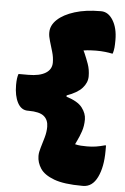

<svg xmlns="http://www.w3.org/2000/svg" viewBox="-62 -814 673 1030"><g transform="rotate(5 275.0 -299.0)"><path d="M404 -184Q404 -149 394 -119.5Q384 -90 372 -66Q370 -61 367.5 -56.5Q365 -52 363 -47Q379 -43 395 -42Q411 -41 428 -41Q454 -41 476 -44.5Q498 -48 523 -55H529V-26Q529 61 502 116.5Q475 172 425 172H420Q322 172 268.5 152Q215 132 194 100Q173 68 173 33V31Q173 13 181 -13Q189 -39 197.5 -69Q206 -99 206 -127Q206 -164 182 -184Q158 -204 99 -204H95Q59 -204 39.5 -241Q20 -278 20 -336Q20 -376 28 -396H81Q141 -396 173.5 -416Q206 -436 206 -473Q206 -501 197.5 -530Q189 -559 181 -585.5Q173 -612 173 -629V-633Q173 -671 206 -702Q239 -733 298.5 -751.5Q358 -770 437 -770H440Q479 -770 504.5 -728.5Q530 -687 530 -623Q530 -598 528.5 -582Q527 -566 522 -549H516Q503 -552 481 -554.5Q459 -557 432 -557Q417 -557 400 -556Q383 -555 364 -552Q366 -549 367.5 -545.5Q369 -542 371 -538Q382 -513 393 -482.5Q404 -452 404 -416Q404 -382 378 -353Q352 -324 295 -304V-297Q357 -278 380.5 -247Q404 -216 404 -184Z"/></g></svg>

Font: Recursive Sn Csl St XBk
Style: Regular
Weight: 1000
Version: Version 1.079;hotconv 1.0.112;makeotfexe 2.5.65598; ttfautoh